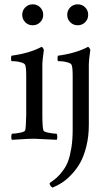

<svg xmlns="http://www.w3.org/2000/svg" viewBox="-20 -648 502 894"><path d="M177.2 -317.4V-113.3Q177.2 -56.6 182.1 -41Q184.1 -34.2 206.8 -29.8Q229.5 -25.4 243.7 -25.4Q246.6 -21.5 246.8 -11.2Q247.1 -1 243.7 2.9Q143.6 -2 139.2 -2Q122.1 -2 106.2 -1.2Q90.3 -0.5 69.8 1Q49.3 2.4 35.6 2.9Q32.2 -1 32.5 -11.2Q32.7 -21.5 35.6 -25.4Q49.8 -25.4 72.5 -29.8Q95.2 -34.2 97.2 -41Q101.1 -53.2 102.1 -113.3V-294.9Q102.1 -334 97.2 -345.7Q94.2 -353 78.6 -357.4Q63 -361.8 52.5 -362.5Q42 -363.3 33.7 -363.3Q31.7 -365.2 31.5 -375Q31.2 -384.8 33.7 -388.7Q117.2 -399.9 173.3 -429.7Q176.8 -429.7 180.4 -423.8Q184.1 -418 184.1 -414.1Q177.2 -366.2 177.2 -349.6ZM97.7 -544.4Q83.5 -558.6 83.5 -579.1Q83.5 -599.6 97.7 -613.8Q111.8 -627.9 132.3 -627.9Q152.8 -627.9 167 -613.8Q181.2 -599.6 181.2 -579.1Q181.2 -558.6 167 -544.4Q152.8 -530.3 132.3 -530.3Q111.8 -530.3 97.7 -544.4ZM318.4 -43.9V-294.9Q318.4 -334 313.5 -345.7Q310.5 -353 294.9 -357.4Q279.3 -361.8 268.8 -362.5Q258.3 -363.3 250 -363.3Q248 -365.2 247.8 -375Q247.6 -384.8 250 -388.7Q333.5 -399.9 389.6 -429.7Q393.1 -429.7 396.7 -423.8Q400.4 -418 400.4 -414.1Q393.6 -366.2 393.6 -349.6V-316.4V-66.4Q393.6 -12.7 382.1 33.2Q370.6 79.1 353.5 109.6Q336.4 140.1 312.7 164.8Q289.1 189.5 268.1 202.9Q247.1 216.3 224.6 225.6Q215.8 220.2 211.9 210.9Q210.9 209.5 210.9 207.3Q210.9 205.1 211.9 204.1Q231.9 189.9 244.9 178.5Q257.8 167 273.2 146.2Q288.6 125.5 297.4 101.6Q306.2 77.6 312.3 40.3Q318.4 2.9 318.4 -43.9ZM307.1 -544.4Q293 -558.6 293 -579.1Q293 -599.6 307.1 -613.8Q321.3 -627.9 341.8 -627.9Q362.3 -627.9 376.5 -613.8Q390.6 -599.6 390.6 -579.1Q390.6 -558.6 376.5 -544.4Q362.3 -530.3 341.8 -530.3Q321.3 -530.3 307.1 -544.4Z"/></svg>

Font: Amiri
Style: Regular
Weight: 400
Designer: Khaled Hosny
Version: Version 000.108